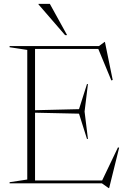

<svg xmlns="http://www.w3.org/2000/svg" viewBox="-20 -955 664 1000"><path d="M30 0V-6L122 -20V-695L30 -709V-715H495.5L524.5 -736.5H526.5L567 -538.5L560 -536L492 -700H162.5V-381L391.5 -386.5L433 -517H438L420.5 -374L438 -231.5H433L391.5 -363L162.5 -368V-15H512L594.5 -187.5L600.5 -185.5L548.5 24.5H545.5L511 0ZM329.5 -772H319L180.5 -932V-935H239.5Z"/></svg>

Font: Newsreader 72pt ExtraLight
Style: Regular
Weight: 275
Designer: Hugues Gentile
Foundry: Production Type
Version: Version 1.003; ttfautohint (v1.8.3)